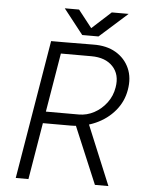

<svg xmlns="http://www.w3.org/2000/svg" viewBox="-58 -917 735 964"><g transform="rotate(5 309.0 -435.0)"><path d="M169 -286 179 -345H346Q386 -345 422.5 -364.5Q459 -384 485 -418.5Q511 -453 518 -497Q529 -562 491.5 -602Q454 -642 383 -642H229L238 -700L388 -701Q455 -702 501.5 -674.5Q548 -647 569.5 -599Q591 -551 580 -489Q570 -430 531.5 -384Q493 -338 435 -312Q377 -286 310 -286ZM58 0 175 -700H239L122 0ZM457 0 335 -290 392 -321 525 0ZM329 -744V-745L466 -870H551L410 -744ZM328 -744 229 -870H301L400 -744H398Z"/></g></svg>

Font: Figtree Light Light
Style: Italic
Weight: 300
Italic angle: -9.5°
Version: Version 2.000